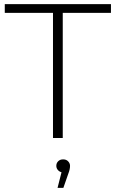

<svg xmlns="http://www.w3.org/2000/svg" viewBox="-20 -664 556 924"><path d="M235 -602H3V-644H514V-602H282V0H235ZM317 134Q317 151 309 171L285 240H257L276 165Q265 162 258 153.5Q251 145 251 134Q251 121 260 112Q269 103 284 103Q299 103 308 112.5Q317 122 317 134Z"/></svg>

Font: Montserrat Ace
Style: Light
Weight: 300
Designer: Julieta Ulanovsky
Foundry: Julieta Ulanovsky
Version: Version 1